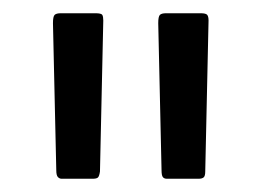

<svg xmlns="http://www.w3.org/2000/svg" viewBox="-20 -727 396 290"><path d="M73 -457Q70 -457 67.5 -459.5Q65 -462 65 -470L60 -692Q60 -702 62.5 -704.5Q65 -707 72 -707H124Q133 -707 134.5 -704.5Q136 -702 136 -696L131 -468Q130 -461 128 -459Q126 -457 120 -457ZM232 -457Q228 -457 226 -459.5Q224 -462 224 -470L219 -692Q219 -702 221.5 -704.5Q224 -707 231 -707H283Q291 -707 293 -704.5Q295 -702 295 -696L290 -468Q290 -461 287.5 -459Q285 -457 280 -457Z"/></svg>

Font: Glory Medium
Style: Regular
Weight: 500
Designer: Robert Leuschke
Foundry: Robert Leuschke
Version: Version 1.011